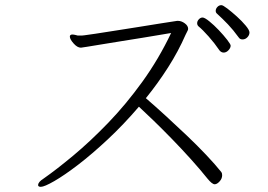

<svg xmlns="http://www.w3.org/2000/svg" viewBox="-20 -729 1040 745"><path d="M948 -603Q948 -593 940 -584.5Q932 -576 921 -576Q911 -576 906 -584Q885 -613 864.5 -634.5Q844 -656 822 -676Q817 -680 817 -687Q817 -695 823.5 -702Q830 -709 839 -709Q845 -709 862 -696Q879 -683 899 -665Q919 -647 933.5 -629.5Q948 -612 948 -603ZM875 -552Q875 -543 866.5 -534Q858 -525 848 -525Q839 -525 832 -533Q813 -561 789.5 -587.5Q766 -614 750 -627Q745 -632 745 -639Q745 -647 751.5 -654Q758 -661 766 -661Q774 -661 792 -646.5Q810 -632 829 -612Q848 -592 861.5 -574.5Q875 -557 875 -552ZM671 -648Q684 -648 697 -638.5Q710 -629 710 -617Q710 -613 707 -608Q706 -605 704 -602Q702 -599 700 -594Q672 -530 632.5 -468Q593 -406 546 -348Q582 -317 623 -279.5Q664 -242 704.5 -203.5Q745 -165 780 -128Q815 -91 839 -61Q842 -57 842 -49Q842 -36 832 -25Q822 -14 813 -14Q803 -14 785 -36Q757 -71 721 -111Q685 -151 647.5 -189.5Q610 -228 576 -261Q542 -294 519 -315Q460 -246 398.5 -188.5Q337 -131 283.5 -90Q230 -49 191 -26.5Q152 -4 138 -4Q132 -4 129 -7Q128 -8 128 -11Q128 -23 149 -36Q199 -71 264.5 -125.5Q330 -180 399.5 -252Q469 -324 532.5 -412Q596 -500 644 -601Q632 -599 602.5 -594Q573 -589 533.5 -582.5Q494 -576 452.5 -569.5Q411 -563 375.5 -557Q340 -551 317.5 -547.5Q295 -544 294 -544Q280 -544 265.5 -560.5Q251 -577 251 -587Q251 -594 259 -595H261Q266 -595 272 -593.5Q278 -592 282 -591H288Q292 -591 297 -591Q302 -591 307 -592Q317 -593 349.5 -598Q382 -603 426.5 -610Q471 -617 518.5 -624.5Q566 -632 605.5 -638.5Q645 -645 667 -648Z"/></svg>

Font: Moon Stars Kai HW Light
Style: Regular
Weight: 300
Designer: GuiWonder
Version: Version 1.101